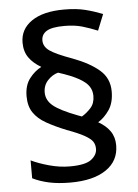

<svg xmlns="http://www.w3.org/2000/svg" viewBox="-54 -807 617 856"><g transform="rotate(-5 254.0 -379.5)"><path d="M65 -394Q65 -443 88.5 -473.5Q112 -504 142 -519Q107 -539 87.5 -566.5Q68 -594 68 -634Q68 -694 119.5 -729.5Q171 -765 265 -765Q320 -765 359.5 -755Q399 -745 437 -730L408 -658Q374 -672 340 -682Q306 -692 260 -692Q204 -692 180.5 -677.5Q157 -663 157 -636Q157 -608 184.5 -589Q212 -570 284 -544Q359 -516 402 -479Q445 -442 445 -383Q445 -332 423 -300Q401 -268 373 -251Q407 -232 425.5 -205.5Q444 -179 444 -142Q444 -72 386.5 -33Q329 6 227 6Q172 6 131 -3Q90 -12 58 -28V-108Q91 -92 138 -79Q185 -66 230 -66Q300 -66 326.5 -86.5Q353 -107 353 -134Q353 -153 344 -166.5Q335 -180 308.5 -195Q282 -210 230 -229Q178 -250 141 -271Q104 -292 84.5 -321Q65 -350 65 -394ZM147 -404Q147 -369 177.5 -344Q208 -319 284 -290L303 -283Q325 -296 343.5 -316.5Q362 -337 362 -370Q362 -394 349.5 -413Q337 -432 305 -450Q273 -468 214 -487Q188 -480 167.5 -458Q147 -436 147 -404Z"/></g></svg>

Font: Noto Sans New Tai Lue Medium
Style: Regular
Weight: 500
Version: Version 2.003